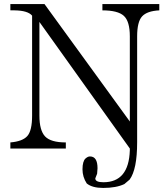

<svg xmlns="http://www.w3.org/2000/svg" viewBox="-20 -731 814 945"><path d="M31 -30Q91 -35 114.5 -61.5Q138 -88 138 -162V-654Q117 -679 52 -680H31V-711H199L619 -133V-552Q619 -626 589.5 -653Q560 -680 484 -680V-711H764V-680Q704 -677 679.5 -650.5Q655 -624 655 -552V-31Q655 103 618 153L592 175Q552 194 488 194Q434 194 407 172Q386 140 386 102Q386 82 390 68.5Q394 55 401 49Q408 43 413 41Q418 39 423 39Q460 39 460 97Q460 102 458 124Q449 145 449 147Q449 166 489 166Q614 166 619 9V0L174 -623V-162Q174 -89 202 -59.5Q230 -30 304 -30V0H31Z"/></svg>

Font: cwTeXMing
Style: Medium
Weight: 500
Version: Version 1.17